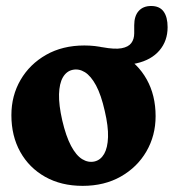

<svg xmlns="http://www.w3.org/2000/svg" viewBox="-20 -603 572 632"><path d="M531.7 -513.6Q531.7 -468.4 504.9 -437Q478.1 -405.6 429.1 -394.5Q380.1 -383.3 314.1 -399.1Q299 -402.5 291.3 -407.9Q283.6 -413.3 283.6 -423Q283.6 -435.5 292.8 -443Q302 -450.5 317.6 -447.5Q357.6 -440.1 380.1 -444.2Q402.7 -448.4 412.2 -461.3Q421.8 -474.2 421.8 -493.4V-519.8Q421.8 -550.4 436.5 -566.8Q451.2 -583.3 477.5 -583.3Q505.3 -583.3 518.5 -565.1Q531.7 -546.9 531.7 -513.6ZM257.7 -453.3Q328.5 -453.3 381.1 -423.6Q433.8 -393.9 463 -341.5Q492.2 -289.2 492.2 -220.6Q492.2 -156.8 462 -104.7Q431.8 -52.6 377.7 -21.9Q323.7 8.8 252 8.8Q181.6 8.8 128.7 -20.9Q75.9 -50.6 46.7 -103Q17.5 -155.4 17.5 -223.9Q17.5 -288.2 47.7 -340Q77.9 -391.9 131.9 -422.6Q186 -453.3 257.7 -453.3ZM291.1 -71.5Q311.1 -76.1 322.8 -96.3Q334.4 -116.5 335.6 -151.8Q336.7 -187.2 324.8 -237.8Q313 -290.4 296.2 -321.7Q279.3 -353 259.4 -365.4Q239.4 -377.7 218.6 -373Q198.6 -368.5 186.9 -348.3Q175.3 -328.1 174.3 -292.7Q173.4 -257.3 184.9 -206.7Q197.1 -154.5 213.8 -123Q230.5 -91.5 250.4 -79.2Q270.4 -66.9 291.1 -71.5Z"/></svg>

Font: Fraunces 144pt S100 Black
Style: Regular
Weight: 900
Version: Version 1.000